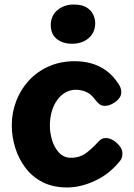

<svg xmlns="http://www.w3.org/2000/svg" viewBox="-20 -823 592 847"><path d="M276 4Q214 4 168 -19.5Q122 -43 92 -83Q62 -123 47 -171.5Q32 -220 32 -270Q32 -327 52 -378.5Q72 -430 108.5 -469Q145 -508 196 -530.5Q247 -553 310 -553Q348 -553 382.5 -543.5Q417 -534 448 -512Q479 -490 504 -451Q510 -442 512.5 -433.5Q515 -425 515 -416Q515 -399 502.5 -385.5Q490 -372 473.5 -364Q457 -356 442 -356Q429 -356 419.5 -363Q410 -370 400 -383Q382 -408 360 -417.5Q338 -427 314 -427Q291 -427 270.5 -416Q250 -405 234 -384Q218 -363 209 -333.5Q200 -304 200 -267Q200 -238 209.5 -205.5Q219 -173 240 -150Q261 -127 293 -127Q332 -127 360 -148Q388 -169 413 -197Q422 -207 429.5 -210.5Q437 -214 448 -214Q463 -214 479.5 -204Q496 -194 508 -178.5Q520 -163 520 -146Q520 -139 518 -129.5Q516 -120 506 -109Q461 -54 398 -25Q335 4 276 4ZM298 -630Q257 -630 230.5 -651Q204 -672 204 -712Q204 -754 233.5 -778.5Q263 -803 305 -803Q341 -803 361.5 -790.5Q382 -778 391 -759Q400 -740 400 -721Q400 -680 371.5 -655Q343 -630 298 -630Z"/></svg>

Font: Playpen Sans
Style: Bold
Weight: 700
Designer: Laura Meseguer, Veronika Burian, José Scaglione
Foundry: TypeTogether
Version: Version 1.001